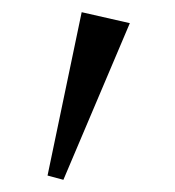

<svg xmlns="http://www.w3.org/2000/svg" viewBox="-20 -715 287 315"><path d="M84 -420 58 -427 114 -695 193 -677Z"/></svg>

Font: Ancizar Serif Light
Style: Regular
Weight: 300
Designer: Cesar Puertas, Viviana Monsalve, Julian Moncada, Julian Prieto, Jose Castro, Felipe Aragon, Mariel Hernandez, Sara Alarc
Version: Version 8.100